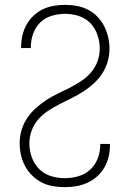

<svg xmlns="http://www.w3.org/2000/svg" viewBox="-20 -763 540 791"><path d="M247 8Q223 8 198.5 4Q174 0 152.5 -11Q131 -22 113 -39.5Q95 -57 83.5 -78.5Q72 -100 66.5 -124Q61 -148 61 -172Q61 -200 68.5 -226Q76 -252 91 -275Q106 -298 126.5 -316.5Q147 -335 169.5 -350Q192 -365 216.5 -376.5Q241 -388 265.5 -400.5Q290 -413 313 -428Q336 -443 354 -463.5Q372 -484 381.5 -510Q391 -536 391 -563Q391 -591 381.5 -619Q372 -647 352.5 -667.5Q333 -688 305 -697Q277 -706 249 -706Q221 -706 193.5 -698Q166 -690 146 -670.5Q126 -651 116.5 -624Q107 -597 107 -569V-565H67V-571Q67 -594 72.5 -617.5Q78 -641 89.5 -661.5Q101 -682 118.5 -698.5Q136 -715 157 -725Q178 -735 201.5 -739Q225 -743 249 -743Q273 -743 297 -738.5Q321 -734 342.5 -723Q364 -712 381 -694.5Q398 -677 409 -655.5Q420 -634 425.5 -610.5Q431 -587 431 -563Q431 -535 423.5 -509Q416 -483 401 -460Q386 -437 365.5 -418.5Q345 -400 322.5 -385.5Q300 -371 275.5 -359Q251 -347 226.5 -334.5Q202 -322 179 -307Q156 -292 138 -271.5Q120 -251 110.5 -225.5Q101 -200 101 -172Q101 -143 111 -115Q121 -87 141.5 -66.5Q162 -46 190 -37.5Q218 -29 247 -29Q275 -29 303 -37Q331 -45 351.5 -64Q372 -83 382.5 -110Q393 -137 393 -166V-170H433V-164Q433 -140 427.5 -117Q422 -94 410 -73Q398 -52 380 -36Q362 -20 340 -10Q318 0 294.5 4Q271 8 247 8Z"/></svg>

Font: Iosevka Term Curly Extralight
Style: Regular
Weight: 200
Designer: Belleve Invis
Foundry: Belleve Invis
Version: Version 32.3.0